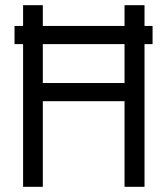

<svg xmlns="http://www.w3.org/2000/svg" viewBox="-20 -720 646 740"><path d="M145 -550H460V-400H145ZM69 -700V-620H36V-550H69V0H145V-330H460V0H537V-550H568V-620H537V-700H460V-620H145V-700Z"/></svg>

Font: Mint Spirit
Style: Regular
Weight: 400
Designer: HARENDAL Hirwen
Foundry: Arkandis Digital Foundry.
Version: Version 1.004;FFEdit